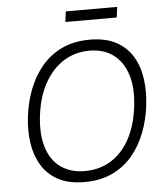

<svg xmlns="http://www.w3.org/2000/svg" viewBox="-59 -919 853 983"><g transform="rotate(-5 368.0 -427.5)"><path d="M336 12Q255 12 201 -17Q147 -46 116.5 -96.5Q86 -147 76.5 -212Q67 -277 76 -349Q85 -422 110.5 -487.5Q136 -553 178.5 -603.5Q221 -654 282.5 -683Q344 -712 425 -712Q506 -712 560 -683Q614 -654 644.5 -603.5Q675 -553 684 -487.5Q693 -422 684 -349Q675 -277 650 -212Q625 -147 582.5 -96.5Q540 -46 478.5 -17Q417 12 336 12ZM343 -44Q417 -44 475.5 -79.5Q534 -115 572 -183.5Q610 -252 622 -349Q634 -445 612.5 -513.5Q591 -582 541.5 -619Q492 -656 418 -656Q345 -656 286 -619Q227 -582 188.5 -513.5Q150 -445 138 -349Q126 -252 147.5 -183.5Q169 -115 219.5 -79.5Q270 -44 343 -44ZM309 -813 316 -867H580L573 -813Z"/></g></svg>

Font: Inclusive Sans Light
Style: Italic
Weight: 300
Italic angle: -7°
Designer: Olivia King
Foundry: Olivia King
Version: Version 2.004